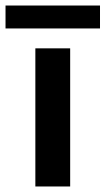

<svg xmlns="http://www.w3.org/2000/svg" viewBox="-51 -675 382 695"><path d="M0 0ZM77 -500H203V0H77ZM-31 -655H311V-572H-31Z"/></svg>

Font: Sarabun
Style: Bold
Weight: 700
Designer: Suppakit Chalermlarp | Katatrad Co.,Ltd.
Foundry: Cadson Demak Co.,Ltd.
Version: Version 1.000; ttfautohint (v1.6)